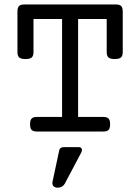

<svg xmlns="http://www.w3.org/2000/svg" viewBox="-20 -600 640 876"><path d="M263.2 -513.2H132.8V-362.3Q132.8 -345.2 124.8 -337.9Q116.7 -330.6 96.2 -330.6Q75.7 -330.6 67.6 -337.9Q59.6 -345.2 59.6 -362.3V-546.4Q59.6 -564.9 66.7 -572.3Q73.7 -579.6 90.3 -579.6H509.3Q525.9 -579.6 533 -572.3Q540 -564.9 540 -546.4V-362.3Q540 -345.2 532 -337.9Q523.9 -330.6 503.4 -330.6Q482.9 -330.6 474.9 -337.9Q466.8 -345.2 466.8 -362.3V-513.2H336.4V-66.4H451.7Q468.3 -66.4 475.3 -59.1Q482.4 -51.8 482.4 -33.2Q482.4 -14.6 475.3 -7.3Q468.3 0 451.7 0H147.9Q131.3 0 124.3 -7.3Q117.2 -14.6 117.2 -33.2Q117.2 -51.8 124.3 -59.1Q131.3 -66.4 147.9 -66.4H263.2ZM275.4 238.3Q271 246.6 262.5 251.5Q253.9 256.3 243.7 256.3Q230 256.3 223.6 249Q217.3 241.7 219.7 229L250 86.9Q251.5 79.1 256.8 75.2Q262.2 71.3 270.5 71.3H339.8Q349.6 71.3 352.8 78.6Q356 85.9 350.6 96.2Z"/></svg>

Font: Courier Prime
Style: Regular
Weight: 400
Designer: Alan Dague-Greene
Foundry: Quote-Unquote Apps
Version: Version 1.203